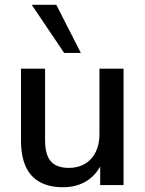

<svg xmlns="http://www.w3.org/2000/svg" viewBox="-20 -776 609 805"><path d="M245 9Q186 9 146.5 -13Q107 -35 87.5 -78.5Q68 -122 68 -188V-488H169V-187Q169 -148 179.5 -122Q190 -96 212.5 -84Q235 -72 269 -72Q307 -72 336 -89Q365 -106 381 -138Q397 -170 397 -212V-488H498V0H400V-107H413Q393 -51 349 -21Q305 9 245 9ZM249 -554 113 -756H216L319 -554Z"/></svg>

Font: Nunito Sans 12pt SemiBold
Style: Regular
Weight: 600
Designer: Vernon Adams
Foundry: Vernon Adams
Version: Version 3.101;gftools[0.9.27]